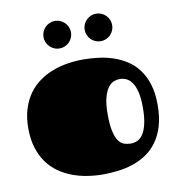

<svg xmlns="http://www.w3.org/2000/svg" viewBox="-82 -787 817 879"><g transform="rotate(-10 327.0 -348.0)"><path d="M327.1 17.1Q290.5 17.1 253.9 11.2Q217.3 5.4 183.8 -7.3Q150.4 -20 121.6 -40.5Q92.8 -61 71.5 -90.8Q50.3 -120.6 38.1 -159.9Q25.9 -199.2 25.9 -250Q25.9 -299.8 38.1 -339.1Q50.3 -378.4 71.5 -408.2Q92.8 -438 121.6 -458.7Q150.4 -479.5 183.8 -492.4Q217.3 -505.4 253.9 -511.2Q290.5 -517.1 327.1 -517.1Q360.8 -517.1 396.2 -512.9Q431.6 -508.8 465.1 -497.8Q498.5 -486.8 528.1 -468Q557.6 -449.2 579.8 -419.9Q602.1 -390.6 615 -349.9Q627.9 -309.1 627.9 -253.9Q627.9 -197.3 615.2 -155Q602.5 -112.8 580.3 -82.8Q558.1 -52.7 528.8 -33.2Q499.5 -13.7 466.1 -2.7Q432.6 8.3 397 12.7Q361.3 17.1 327.1 17.1ZM477.1 -100.1Q492.2 -100.1 507.1 -106.7Q522 -113.3 533.4 -130.4Q544.9 -147.5 552 -177.5Q559.1 -207.5 559.1 -253.9Q559.1 -297.9 552 -326.2Q544.9 -354.5 533.2 -370.8Q521.5 -387.2 506.8 -393.6Q492.2 -399.9 477.1 -399.9Q465.3 -399.9 450.9 -395Q436.5 -390.1 424.1 -374.3Q411.6 -358.4 403.3 -328.9Q395 -299.3 395 -250Q395 -200.7 401.9 -170.9Q408.7 -141.1 419.9 -125.5Q431.2 -109.9 446 -105Q460.9 -100.1 477.1 -100.1ZM167 -649.4Q167 -662.6 172.1 -674.3Q177.2 -686 185.8 -694.6Q194.3 -703.1 206.1 -708.3Q217.8 -713.4 231 -713.4Q244.1 -713.4 255.9 -708.3Q267.6 -703.1 276.1 -694.6Q284.7 -686 289.8 -674.3Q294.9 -662.6 294.9 -649.4Q294.9 -636.2 289.8 -624.5Q284.7 -612.8 276.1 -604.2Q267.6 -595.7 255.9 -590.6Q244.1 -585.4 231 -585.4Q217.8 -585.4 206.1 -590.6Q194.3 -595.7 185.8 -604.2Q177.2 -612.8 172.1 -624.5Q167 -636.2 167 -649.4ZM358.4 -649.4Q358.4 -662.6 363.5 -674.3Q368.7 -686 377.2 -694.6Q385.7 -703.1 397.5 -708.3Q409.2 -713.4 422.4 -713.4Q435.5 -713.4 447.3 -708.3Q459 -703.1 467.5 -694.6Q476.1 -686 481.2 -674.3Q486.3 -662.6 486.3 -649.4Q486.3 -636.2 481.2 -624.5Q476.1 -612.8 467.5 -604.2Q459 -595.7 447.3 -590.6Q435.5 -585.4 422.4 -585.4Q409.2 -585.4 397.5 -590.6Q385.7 -595.7 377.2 -604.2Q368.7 -612.8 363.5 -624.5Q358.4 -636.2 358.4 -649.4Z"/></g></svg>

Font: Fascinate
Style: Regular
Weight: 900
Designer: Astigmatic (AOETI)
Foundry: Astigmatic (AOETI)
Version: Version 1.000